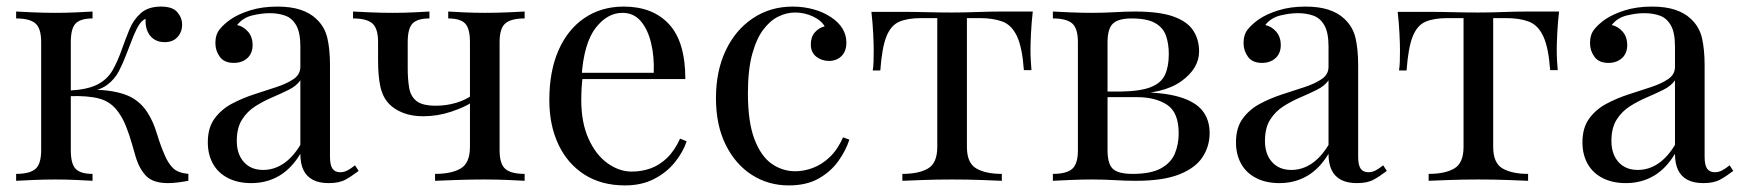

<svg xmlns="http://www.w3.org/2000/svg" viewBox="-20 -549 5284 583"><path d="M469 -529Q504 -529 518.5 -512Q533 -495 533 -474Q533 -452 519 -436.5Q505 -421 480 -421Q462 -421 449 -429Q436 -437 429 -451.5Q422 -466 422 -485Q422 -487 422 -489Q422 -491 422 -492Q411 -487 402.5 -474Q394 -461 385 -439Q376 -417 364 -385Q354 -358 341 -333Q328 -308 305 -291Q282 -274 242 -269L251 -276Q311 -278 356.5 -263Q402 -248 428 -207Q445 -181 456.5 -143Q468 -105 481 -76Q492 -51 506.5 -37.5Q521 -24 552 -21V0Q536 3 520 5Q504 7 490 7Q445 7 424 -14.5Q403 -36 392 -73Q387 -90 380 -114.5Q373 -139 363 -164.5Q353 -190 339 -209Q317 -240 282 -249.5Q247 -259 191 -257V-274Q246 -277 276 -292.5Q306 -308 322 -336Q338 -364 351 -402Q361 -430 373 -459.5Q385 -489 407.5 -509Q430 -529 469 -529ZM261 -514V-493Q225 -493 210 -478Q195 -463 195 -421V-93Q195 -51 210 -36Q225 -21 261 -21V0Q245 -1 213 -2.5Q181 -4 148 -4Q115 -4 80.5 -2.5Q46 -1 29 0V-21Q70 -21 87.5 -36Q105 -51 105 -93V-421Q105 -463 87.5 -478Q70 -493 29 -493V-514Q46 -513 80.5 -511.5Q115 -510 148 -510Q181 -510 213 -511.5Q245 -513 261 -514Z M743 7Q702 7 672 -8.5Q642 -24 626.5 -52Q611 -80 611 -117Q611 -161 631.5 -189Q652 -217 684 -234Q716 -251 751.5 -262.5Q787 -274 819 -284.5Q851 -295 871.5 -309Q892 -323 892 -346V-408Q892 -450 879.5 -472Q867 -494 846 -501.5Q825 -509 799 -509Q774 -509 745.5 -502Q717 -495 700 -473Q719 -469 733 -453Q747 -437 747 -412Q747 -387 731 -372.5Q715 -358 690 -358Q661 -358 647.5 -376.5Q634 -395 634 -418Q634 -444 647 -460Q660 -476 680 -490Q703 -506 739.5 -517.5Q776 -529 822 -529Q863 -529 892 -519.5Q921 -510 940 -492Q966 -468 974 -433.5Q982 -399 982 -351V-73Q982 -48 989.5 -37Q997 -26 1013 -26Q1024 -26 1034 -31Q1044 -36 1058 -47L1069 -30Q1048 -14 1029 -3.5Q1010 7 978 7Q949 7 930 -3Q911 -13 901.5 -32.5Q892 -52 892 -82Q865 -37 827.5 -15Q790 7 743 7ZM779 -33Q812 -33 840.5 -52Q869 -71 892 -109V-305Q880 -288 857 -276.5Q834 -265 807 -253.5Q780 -242 755.5 -226.5Q731 -211 715 -186Q699 -161 699 -121Q699 -81 720.5 -57Q742 -33 779 -33Z M1573 -514V-493Q1532 -493 1514.5 -478Q1497 -463 1497 -421V-93Q1497 -51 1514.5 -36Q1532 -21 1573 -21V0Q1556 -1 1523 -2.5Q1490 -4 1449 -4Q1409 -4 1366.5 -2.5Q1324 -1 1301 0V-21Q1351 -21 1379 -37.5Q1407 -54 1407 -103V-421Q1407 -463 1392 -478Q1377 -493 1341 -493V-514Q1357 -513 1388.5 -511.5Q1420 -510 1453 -510Q1486 -510 1521 -511.5Q1556 -513 1573 -514ZM1284 -514V-493Q1248 -493 1233 -478Q1218 -463 1218 -421V-343Q1218 -308 1222.5 -282Q1227 -256 1245 -242Q1263 -228 1303 -228Q1335 -228 1364 -236.5Q1393 -245 1412 -259V-238Q1392 -224 1350.5 -210Q1309 -196 1265 -196Q1230 -196 1203.5 -206.5Q1177 -217 1161 -234Q1142 -254 1135 -286Q1128 -318 1128 -365V-421Q1128 -463 1110.5 -478Q1093 -493 1052 -493V-514Q1069 -513 1104 -511.5Q1139 -510 1172 -510Q1205 -510 1236.5 -511.5Q1268 -513 1284 -514Z M1874 -529Q1962 -529 2011.5 -475.5Q2061 -422 2061 -309H1708L1707 -328H1965Q1967 -377 1957 -418.5Q1947 -460 1925.5 -485Q1904 -510 1870 -510Q1824 -510 1788.5 -464Q1753 -418 1746 -318L1749 -314Q1747 -299 1746 -281Q1745 -263 1745 -245Q1745 -177 1767 -128Q1789 -79 1824.5 -53.5Q1860 -28 1898 -28Q1928 -28 1955 -37.5Q1982 -47 2005 -69Q2028 -91 2045 -128L2065 -120Q2054 -87 2029 -56Q2004 -25 1966 -5.5Q1928 14 1878 14Q1806 14 1754.5 -19Q1703 -52 1675.5 -110.5Q1648 -169 1648 -245Q1648 -333 1676 -396.5Q1704 -460 1755 -494.5Q1806 -529 1874 -529Z M2387 -529Q2419 -529 2449 -521Q2479 -513 2503 -497Q2526 -482 2538 -462.5Q2550 -443 2550 -420Q2550 -393 2535 -378.5Q2520 -364 2497 -364Q2475 -364 2458.5 -377Q2442 -390 2442 -414Q2442 -437 2454.5 -451Q2467 -465 2484 -469Q2474 -487 2448.5 -499Q2423 -511 2394 -511Q2369 -511 2344 -499Q2319 -487 2298 -459.5Q2277 -432 2264 -384.5Q2251 -337 2251 -266Q2251 -178 2271 -126Q2291 -74 2323.5 -51.5Q2356 -29 2395 -29Q2421 -29 2448 -39Q2475 -49 2499 -71.5Q2523 -94 2540 -132L2559 -125Q2549 -93 2526 -60.5Q2503 -28 2466 -7Q2429 14 2375 14Q2313 14 2263 -18Q2213 -50 2183.5 -109.5Q2154 -169 2154 -251Q2154 -333 2183.5 -395.5Q2213 -458 2266 -493.5Q2319 -529 2387 -529Z M3116 -514Q3112 -479 3110.5 -447Q3109 -415 3109 -398Q3109 -380 3110 -363.5Q3111 -347 3112 -336H3089Q3084 -405 3068 -439Q3052 -473 3024 -483.5Q2996 -494 2955 -494H2916V-103Q2916 -54 2944.5 -37.5Q2973 -21 3022 -21V0Q2999 -1 2958.5 -2.5Q2918 -4 2871 -4Q2825 -4 2784 -2.5Q2743 -1 2720 0V-21Q2770 -21 2798 -37.5Q2826 -54 2826 -103V-494H2777Q2736 -494 2710.5 -483Q2685 -472 2671.5 -438Q2658 -404 2653 -335H2630Q2632 -346 2632.5 -362.5Q2633 -379 2633 -397Q2633 -414 2631.5 -446Q2630 -478 2626 -513H2722Q2756 -513 2794.5 -512Q2833 -511 2870 -511Q2908 -511 2947 -512.5Q2986 -514 3020 -514Z M3426 -514Q3500 -514 3542.5 -499Q3585 -484 3603 -456.5Q3621 -429 3621 -393Q3621 -341 3566.5 -302Q3512 -263 3402 -263Q3402 -263 3397.5 -265Q3393 -267 3388 -269Q3383 -271 3383 -271Q3443 -272 3474.5 -284.5Q3506 -297 3517.5 -322Q3529 -347 3529 -385Q3529 -416 3520.5 -440.5Q3512 -465 3487.5 -479Q3463 -493 3416 -493Q3376 -493 3359.5 -477.5Q3343 -462 3343 -421V-93Q3343 -51 3359.5 -36Q3376 -21 3419 -21Q3475 -21 3505.5 -38Q3536 -55 3547.5 -83Q3559 -111 3559 -144Q3559 -208 3523.5 -231Q3488 -254 3433 -254H3281Q3281 -254 3281 -262.5Q3281 -271 3281 -271H3424L3433 -269Q3513 -269 3561.5 -254.5Q3610 -240 3631.5 -212.5Q3653 -185 3653 -145Q3653 -105 3631.5 -72Q3610 -39 3561 -19.5Q3512 0 3429 0Q3398 0 3365 -2Q3332 -4 3295 -4Q3264 -4 3229 -2.5Q3194 -1 3177 0V-21Q3218 -21 3235.5 -36Q3253 -51 3253 -93V-421Q3253 -463 3235.5 -478Q3218 -493 3177 -493V-514Q3194 -513 3229 -511.5Q3264 -510 3295 -510Q3331 -510 3365 -512Q3399 -514 3426 -514Z M3865 7Q3824 7 3794 -8.5Q3764 -24 3748.5 -52Q3733 -80 3733 -117Q3733 -161 3753.5 -189Q3774 -217 3806 -234Q3838 -251 3873.5 -262.5Q3909 -274 3941 -284.5Q3973 -295 3993.5 -309Q4014 -323 4014 -346V-408Q4014 -450 4001.5 -472Q3989 -494 3968 -501.5Q3947 -509 3921 -509Q3896 -509 3867.5 -502Q3839 -495 3822 -473Q3841 -469 3855 -453Q3869 -437 3869 -412Q3869 -387 3853 -372.5Q3837 -358 3812 -358Q3783 -358 3769.5 -376.5Q3756 -395 3756 -418Q3756 -444 3769 -460Q3782 -476 3802 -490Q3825 -506 3861.5 -517.5Q3898 -529 3944 -529Q3985 -529 4014 -519.5Q4043 -510 4062 -492Q4088 -468 4096 -433.5Q4104 -399 4104 -351V-73Q4104 -48 4111.5 -37Q4119 -26 4135 -26Q4146 -26 4156 -31Q4166 -36 4180 -47L4191 -30Q4170 -14 4151 -3.5Q4132 7 4100 7Q4071 7 4052 -3Q4033 -13 4023.5 -32.5Q4014 -52 4014 -82Q3987 -37 3949.5 -15Q3912 7 3865 7ZM3901 -33Q3934 -33 3962.5 -52Q3991 -71 4014 -109V-305Q4002 -288 3979 -276.5Q3956 -265 3929 -253.5Q3902 -242 3877.5 -226.5Q3853 -211 3837 -186Q3821 -161 3821 -121Q3821 -81 3842.5 -57Q3864 -33 3901 -33Z M4714 -514Q4710 -479 4708.5 -447Q4707 -415 4707 -398Q4707 -380 4708 -363.5Q4709 -347 4710 -336H4687Q4682 -405 4666 -439Q4650 -473 4622 -483.5Q4594 -494 4553 -494H4514V-103Q4514 -54 4542.5 -37.5Q4571 -21 4620 -21V0Q4597 -1 4556.5 -2.5Q4516 -4 4469 -4Q4423 -4 4382 -2.5Q4341 -1 4318 0V-21Q4368 -21 4396 -37.5Q4424 -54 4424 -103V-494H4375Q4334 -494 4308.5 -483Q4283 -472 4269.5 -438Q4256 -404 4251 -335H4228Q4230 -346 4230.5 -362.5Q4231 -379 4231 -397Q4231 -414 4229.5 -446Q4228 -478 4224 -513H4320Q4354 -513 4392.5 -512Q4431 -511 4468 -511Q4506 -511 4545 -512.5Q4584 -514 4618 -514Z M4917 7Q4876 7 4846 -8.5Q4816 -24 4800.5 -52Q4785 -80 4785 -117Q4785 -161 4805.5 -189Q4826 -217 4858 -234Q4890 -251 4925.5 -262.5Q4961 -274 4993 -284.5Q5025 -295 5045.5 -309Q5066 -323 5066 -346V-408Q5066 -450 5053.5 -472Q5041 -494 5020 -501.5Q4999 -509 4973 -509Q4948 -509 4919.5 -502Q4891 -495 4874 -473Q4893 -469 4907 -453Q4921 -437 4921 -412Q4921 -387 4905 -372.5Q4889 -358 4864 -358Q4835 -358 4821.5 -376.5Q4808 -395 4808 -418Q4808 -444 4821 -460Q4834 -476 4854 -490Q4877 -506 4913.5 -517.5Q4950 -529 4996 -529Q5037 -529 5066 -519.5Q5095 -510 5114 -492Q5140 -468 5148 -433.5Q5156 -399 5156 -351V-73Q5156 -48 5163.5 -37Q5171 -26 5187 -26Q5198 -26 5208 -31Q5218 -36 5232 -47L5243 -30Q5222 -14 5203 -3.5Q5184 7 5152 7Q5123 7 5104 -3Q5085 -13 5075.5 -32.5Q5066 -52 5066 -82Q5039 -37 5001.5 -15Q4964 7 4917 7ZM4953 -33Q4986 -33 5014.5 -52Q5043 -71 5066 -109V-305Q5054 -288 5031 -276.5Q5008 -265 4981 -253.5Q4954 -242 4929.5 -226.5Q4905 -211 4889 -186Q4873 -161 4873 -121Q4873 -81 4894.5 -57Q4916 -33 4953 -33Z"/></svg>

Font: Playfair Display
Style: Regular
Weight: 400
Designer: Claus Eggers Sørensen
Foundry: Claus Eggers Sørensen
Version: Version 1.203